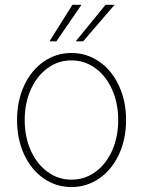

<svg xmlns="http://www.w3.org/2000/svg" viewBox="-20 -755 585 786"><path d="M49.8 -263.7Q49.8 -341.8 78.6 -404.3Q107.4 -466.8 158.4 -502.4Q209.5 -538.1 272.5 -538.1Q335.4 -538.1 386.7 -502.4Q438 -466.8 467 -404.1Q496.1 -341.3 496.1 -263.7Q496.1 -185.5 467 -123Q438 -60.5 386.7 -24.9Q335.4 10.7 272.5 10.7Q209.5 10.7 158.4 -24.9Q107.4 -60.5 78.6 -123Q49.8 -185.5 49.8 -263.7ZM463.9 -263.7Q463.9 -332 439.2 -387.7Q414.6 -443.4 370.8 -475.6Q327.1 -507.8 272.5 -507.8Q217.8 -507.8 174.1 -475.6Q130.4 -443.4 105.7 -387.7Q81.1 -332 81.1 -263.7Q81.1 -195.3 105.7 -139.6Q130.4 -84 174.1 -51.8Q217.8 -19.5 272.5 -19.5Q327.6 -19.5 371.3 -51.8Q415 -84 439.5 -139.6Q463.9 -195.3 463.9 -263.7ZM412.1 -735.4H449.2L320.3 -585.9H290ZM276.4 -735.4H313.5L210.9 -585.9H182.6Z"/></svg>

Font: Pretendard GOV Thin
Style: Regular
Weight: 100
Designer: Base glyphs from Inter by Rasmus Andersson; Hangeul glyphs from Noto Sans CJK(Source Han Sans) by Jang Soo-young and Kan
Foundry: Kil Hyung-jin
Version: Version 1.309